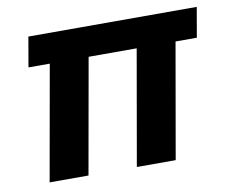

<svg xmlns="http://www.w3.org/2000/svg" viewBox="-62 -581 784 657"><g transform="rotate(-10 330.0 -252.0)"><path d="M60 0 131 -400H57L75 -504H660L642 -400H568L498 0H363L433 -400H266L195 0Z"/></g></svg>

Font: DM Sans
Style: Bold Italic
Weight: 700
Italic angle: -10°
Designer: Colophon Foundry, Jonny Pinhorn
Foundry: Colophon Foundry
Version: Version 4.004;gftools[0.9.30]